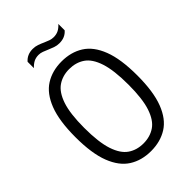

<svg xmlns="http://www.w3.org/2000/svg" viewBox="-269 -1031 1148 1148"><g transform="rotate(-45 305.0 -457.5)"><path d="M305 9Q226 9 167.2 -28Q108.5 -65 76 -148.5Q43.5 -232 43.5 -370Q43.5 -508 76 -591.5Q108.5 -675 167.2 -712Q226 -749 305 -749Q384.5 -749 443.2 -712Q502 -675 534.2 -591.5Q566.5 -508 566.5 -370Q566.5 -232 534.2 -148.5Q502 -65 443.2 -28Q384.5 9 305 9ZM305 -55.5Q361.5 -55.5 403 -83.8Q444.5 -112 467.2 -180Q490 -248 490 -367.5Q490 -489.5 467.2 -558.8Q444.5 -628 403 -656.2Q361.5 -684.5 305 -684.5Q249 -684.5 207.5 -656.2Q166 -628 143 -560Q120 -492 120 -372.5Q120 -250.5 143 -181.2Q166 -112 207.5 -83.8Q249 -55.5 305 -55.5ZM374 -834.5Q353 -834.5 334 -841.2Q315 -848 298 -855.5Q282 -862.5 266.8 -868.2Q251.5 -874 235.5 -874Q212 -874 194.2 -864.8Q176.5 -855.5 160 -837.5V-891Q188.5 -924 236 -924Q257 -924 276 -917.2Q295 -910.5 312 -902.5Q328 -895.5 343.2 -890Q358.5 -884.5 374.5 -884.5Q398 -884.5 415.8 -893.5Q433.5 -902.5 450 -921V-867.5Q422 -834.5 374 -834.5Z"/></g></svg>

Font: Encode Sans Condensed
Style: Regular
Weight: 400
Width: 3
Designer: Multiple Designers
Foundry: Impallari Type
Version: Version 3.000; ttfautohint (v1.8.3) -l 8 -r 50 -G 200 -x 14 